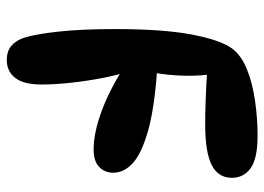

<svg xmlns="http://www.w3.org/2000/svg" viewBox="-127 -629 782 568"><g transform="rotate(90 264.0 -345.0)"><path d="M382 -716Q449 -716 477.5 -695.5Q506 -675 506 -640Q506 -599 467.5 -580Q429 -561 349 -561Q316 -561 274 -562.5Q232 -564 188 -567L198 -586Q205 -551 204 -500.5Q203 -450 194 -404L184 -419Q300 -411 367 -392Q434 -373 462.5 -347Q491 -321 491 -289Q491 -264 474 -247.5Q457 -231 422 -231Q372 -231 306.5 -255.5Q241 -280 171 -326L193 -328Q202 -302 210.5 -258.5Q219 -215 224.5 -166.5Q230 -118 230 -77Q230 -24 210.5 1Q191 26 157 26Q133 26 117 13.5Q101 1 92 -24Q81 -58 73.5 -127Q66 -196 66 -293Q66 -436 82 -520.5Q98 -605 123 -640Q144 -668 185 -684.5Q226 -701 278 -708.5Q330 -716 382 -716Z"/></g></svg>

Font: DynaPuff
Style: Regular
Weight: 400
Designer: Toshi Omagari, Jennifer Daniel
Foundry: Google Fonts
Version: Version 2.000